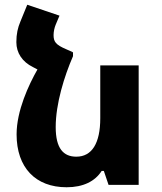

<svg xmlns="http://www.w3.org/2000/svg" viewBox="-20 -780 682 810"><path d="M409 -59H418L438 0H565V-504H403V-281C403 -176 368 -119 302 -119C248 -119 215 -153 215 -244C215 -342 251 -458 288 -543V-560L273 -553L287 -560L260 -572C215 -591 206 -604 206 -632C206 -647 210 -664 215 -676L231 -714L95 -760L66 -689C55 -663 49 -637 49 -602C49 -557 74 -519 119 -497L138 -487C101 -422 50 -313 50 -213C50 -73 130 10 261 10C331 10 381 -15 409 -59Z"/></svg>

Font: Noto Sans Armenian Extra
Style: Regular
Weight: 800
Designer: Monotype Design Team
Foundry: Monotype Imaging Inc.
Version: Version 1.901